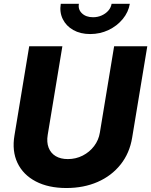

<svg xmlns="http://www.w3.org/2000/svg" viewBox="-20 -968 786 998"><path d="M325.2 9.3Q231.4 9.3 165.8 -25.1Q100.1 -59.6 70.8 -121.3Q41.5 -183.1 55.2 -264.2L131.8 -727.5H304.2L228 -267.1Q221.7 -229 232.7 -200.4Q243.7 -171.9 269.3 -156.5Q294.9 -141.1 332.5 -141.1Q374.5 -141.1 410.2 -159.4Q445.8 -177.7 469.2 -208.7Q492.7 -239.7 499 -278.3L573.2 -727.5H745.6L667 -252.9Q653.8 -171.9 606.7 -112.8Q559.6 -53.7 487.3 -22.2Q415 9.3 325.2 9.3ZM448.7 -791Q397.9 -791 360.8 -812Q323.7 -833 306.2 -868.9Q288.6 -904.8 295.9 -948.2H390.1Q384.8 -918.9 406 -898.7Q427.2 -878.4 463.9 -878.4Q487.8 -878.4 508.5 -887.7Q529.3 -897 543 -912.6Q556.6 -928.2 560.1 -948.2H654.8Q647.5 -904.8 617.9 -868.9Q588.4 -833 544.2 -812Q500 -791 448.7 -791Z"/></svg>

Font: Inter ExtraBold
Style: Italic
Weight: 800
Italic angle: -9.3988°
Designer: Rasmus Andersson
Foundry: rsms
Version: Version 4.001;git-66647c0bb